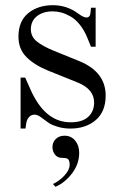

<svg xmlns="http://www.w3.org/2000/svg" viewBox="-20 -488 474 747"><path d="M60.1 -186H78.1Q82 -177.2 89.1 -161.1Q96.2 -145 102.3 -131.8Q108.4 -118.7 115.2 -106.9Q168.5 -12.2 254.9 -12.2Q300.3 -12.2 323.2 -33.4Q346.2 -54.7 346.2 -88.9Q346.2 -141.1 282.2 -167L168 -212.9Q113.8 -234.9 82.8 -266.1Q51.8 -297.4 51.8 -345.2Q51.8 -405.8 89.8 -436.8Q127.9 -467.8 186 -467.8Q239.7 -467.8 283.2 -436Q304.7 -419.9 315.9 -419.9Q330.6 -419.9 332 -438L334 -458H352.1V-306.2H334L319.8 -340.8Q307.6 -371.1 290 -392.6Q272.5 -414.1 253.4 -424.6Q234.4 -435.1 217.8 -439.5Q201.2 -443.8 185.1 -443.8Q147.9 -443.8 124 -425.3Q100.1 -406.7 100.1 -374Q100.1 -345.2 123.3 -326.7Q146.5 -308.1 188 -291L289.1 -250Q391.1 -208 391.1 -116.2Q391.1 -53.7 352.5 -20.8Q314 12.2 253.9 12.2Q228 12.2 205.8 5.6Q183.6 -1 173.6 -7.3Q163.6 -13.7 148.9 -24.9Q147.9 -25.4 144.5 -28.1Q141.1 -30.8 140.1 -31.5Q139.2 -32.2 136 -34.2Q132.8 -36.1 131.6 -36.9Q130.4 -37.6 127.7 -38.8Q125 -40 123.3 -40.5Q121.6 -41 119.4 -41.5Q117.2 -42 115.2 -42Q101.6 -42 93 -32.7Q84.5 -23.4 82 -7.8L79.1 12.2H60.1ZM186 228Q212.4 215.3 231.7 193.8Q251 172.4 251 152.8Q251 135.3 243.2 129.9Q237.3 126 219.2 126Q203.6 126 193.8 113.3Q184.1 100.6 184.1 85Q184.1 64.9 197.3 52.5Q210.4 40 231 40Q256.8 40 272.5 59.1Q288.1 78.1 288.1 106.9Q288.1 149.9 260.3 186.5Q232.4 223.1 195.8 238.8Z"/></svg>

Font: Flanker Steampunk
Style: Regular
Weight: 400
Designer: Alexey Kryukov, Leonardo Di Lena
Foundry: Alexey Kryukov, Leonardo Di Lena
Version: 1.210